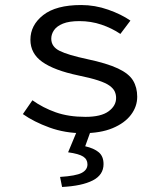

<svg xmlns="http://www.w3.org/2000/svg" viewBox="-20 -518 640 764"><path d="M310 12Q239 12 177 -10.5Q115 -33 71 -64L109 -119Q151 -89 202 -71Q253 -53 320 -53Q382 -53 412 -75Q442 -97 442 -128Q442 -142 436.5 -154Q431 -166 416 -177Q401 -188 370.5 -198Q340 -208 291 -218Q196 -238 148.5 -271.5Q101 -305 101 -360Q101 -418 152 -458Q203 -498 303 -498Q358 -498 410.5 -479.5Q463 -461 499 -436L459 -383Q425 -406 383.5 -420Q342 -434 296 -434Q255 -434 230.5 -424Q206 -414 195 -398Q184 -382 184 -364Q184 -332 217.5 -315.5Q251 -299 326 -283Q406 -266 449.5 -245.5Q493 -225 509.5 -197.5Q526 -170 526 -133Q526 -94 501 -61Q476 -28 428 -8Q380 12 310 12ZM227 226 219 186Q282 182 305 170Q328 158 328 136Q328 116 311 105Q294 94 251 88L291 -8H345L319 64Q354 72 373 88Q392 104 392 135Q392 178 349 200Q306 222 227 226Z"/></svg>

Font: Source Code Variable
Style: Regular
Weight: 400
Monospace: yes
Designer: Paul D. Hunt, Teo Tuominen
Foundry: Adobe Systems Incorporated
Version: Version 1.010;hotconv 1.0.106;makeotfexe 2.5.65593